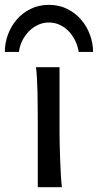

<svg xmlns="http://www.w3.org/2000/svg" viewBox="-64 -777 406 797"><path d="M183.1 -231.9Q183.1 -208.5 183.8 -176.5Q184.6 -144.5 185.8 -111.8Q187 -79.1 188.7 -49.3Q190.4 -19.5 192.9 0H92.8V-258.8Q92.8 -294.4 92.5 -329.1Q92.3 -363.8 91.6 -394.8Q90.8 -425.8 89.4 -452.4Q87.9 -479 85.4 -498H183.1ZM262.7 -561.5Q258.8 -586.4 248 -608.4Q237.3 -630.4 221.2 -647.2Q205.1 -664.1 184.1 -673.8Q163.1 -683.6 139.2 -683.6Q115.2 -683.6 94 -673.8Q72.8 -664.1 56.2 -647.2Q39.6 -630.4 28.6 -608.4Q17.6 -586.4 14.6 -561.5H-43.9Q-43.9 -597.2 -31.5 -632.1Q-19 -667 4.6 -694.8Q28.3 -722.7 62.3 -739.7Q96.2 -756.8 139.2 -756.8Q181.6 -756.8 215.6 -739.7Q249.5 -722.7 273.2 -694.8Q296.9 -667 309.6 -632.1Q322.3 -597.2 322.3 -561.5Z"/></svg>

Font: Andika Afr
Style: Regular
Weight: 400
Designer: Victor Gaultney, Annie Olsen, Julie Remington, Don Collingsworth, Eric Hays, Becca Hirsbrunner
Foundry: SIL International
Version: Version 5.000